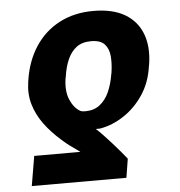

<svg xmlns="http://www.w3.org/2000/svg" viewBox="-52 -603 785 836"><g transform="rotate(-5 340.0 -185.0)"><path d="M466.8 183.6H53.2L75.2 53.7H276.9Q270 47.9 259 40.5Q248 33.2 233.2 22.2Q218.3 11.2 199.7 -5.4Q156.7 -43 126.7 -83.7Q96.7 -124.5 83 -170.4Q69.3 -216.3 77.1 -268.6L78.6 -278.3Q91.3 -360.4 131.6 -422.1Q171.9 -483.9 236.8 -518.3Q301.8 -552.7 386.2 -552.7Q470.7 -552.7 523.9 -521.2Q577.1 -489.7 598.6 -432.9Q620.1 -376 608.4 -300.3L606.4 -290Q596.7 -221.2 561.3 -168.2Q525.9 -115.2 475.8 -82.3Q425.8 -49.3 371.6 -40Q369.6 -40 364 -40Q358.4 -40 352.5 -39.6Q366.7 -27.3 384.5 -8.3Q402.3 10.7 421.1 31.5Q439.9 52.2 455.3 70.8Q470.7 89.4 480 101.1ZM439.9 -268.6 441.9 -278.3Q447.8 -316.9 445.1 -349.6Q442.4 -382.3 424.3 -402.3Q406.2 -422.4 364.7 -422.4Q325.7 -422.4 301 -403.6Q276.4 -384.8 262.2 -352.3Q248 -319.8 242.2 -278.3L240.2 -268.6Q232.4 -214.4 248.3 -177.5Q264.2 -140.6 291.5 -124.5Q296.9 -122.1 302.5 -121.3Q308.1 -120.6 314 -120.6Q351.6 -120.6 377.2 -140.4Q402.8 -160.2 418 -193.8Q433.1 -227.5 439.9 -268.6Z"/></g></svg>

Font: Inter 20pt ExtraBold
Style: Italic
Weight: 800
Italic angle: -9.3988°
Version: Version 4.001;git-66647c0bb